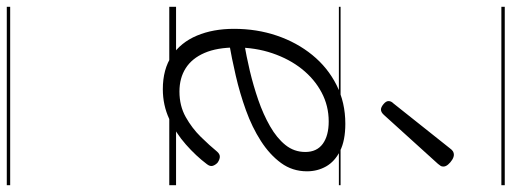

<svg xmlns="http://www.w3.org/2000/svg" viewBox="-491 -538 1508 566"><g transform="rotate(90 263.0 -255.0)"><path d="M243 19Q184 19 144.5 -7.5Q105 -34 85 -81.5Q65 -129 65 -191Q65 -258 85 -317Q105 -376 142 -421.5Q179 -467 230.5 -493Q282 -519 345 -519Q394 -519 425 -503.5Q456 -488 470.5 -462.5Q485 -437 485 -406Q485 -363 460.5 -329.5Q436 -296 395.5 -270Q355 -244 305 -226Q255 -208 203 -196Q151 -184 105 -176L106 -221Q145 -227 189 -237.5Q233 -248 275 -262.5Q317 -277 352 -297Q387 -317 407.5 -342.5Q428 -368 428 -401Q428 -435 404 -452.5Q380 -470 338 -470Q292 -470 252.5 -449Q213 -428 183.5 -391Q154 -354 137 -304Q120 -254 120 -197Q120 -141 136 -104Q152 -67 181 -48.5Q210 -30 250 -30Q292 -30 325 -48.5Q358 -67 383.5 -93Q409 -119 427 -141Q435 -150 443.5 -149Q452 -148 460 -142Q467 -135 469 -127.5Q471 -120 464 -111Q440 -79 406 -49Q372 -19 331 0Q290 19 243 19ZM303 -624Q296 -624 287 -631.5Q278 -639 278 -646Q278 -650 279.5 -653.5Q281 -657 285 -661L417 -827Q422 -834 426.5 -836.5Q431 -839 436 -839Q443 -839 451 -834Q459 -829 465 -822Q471 -815 471 -808Q471 -803 469 -800Q467 -797 463 -792L319 -633Q311 -624 303 -624ZM0 469H526V479H0ZM0 -20H526V0H0ZM0 -505H526V-500H0ZM0 -989H526V-979H0Z"/></g></svg>

Font: Playwrite DE VA Guides
Style: Regular
Weight: 400
Designer: Veronika Burian, José Scaglione
Foundry: TypeTogether
Version: Version 1.003